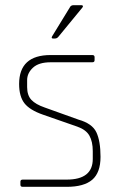

<svg xmlns="http://www.w3.org/2000/svg" viewBox="-20 -723 463 743"><path d="M265 -703H295Q299 -703 300.5 -700.5Q302 -698 299 -694L207 -582Q201 -574 193 -574H185Q177 -574 182 -583L250 -694Q254 -703 265 -703ZM238 0H68Q59 0 59 -8V-20Q59 -28 68 -28H238Q339 -28 339 -108V-138Q339 -175 326 -198Q313 -221 279 -233L147 -279Q95 -297 74.5 -323.5Q54 -350 54 -398Q54 -510 176 -510H337Q346 -510 346 -502V-490Q346 -482 337 -482H176Q130 -482 107.5 -461Q85 -440 85 -413V-386Q85 -354 101.5 -336.5Q118 -319 153 -307L284 -260Q337 -245 353 -211Q369 -177 369 -116Q369 -55 337 -27.5Q305 0 238 0Z"/></svg>

Font: Rajdhani Light
Style: Regular
Weight: 300
Designer: Satya Rajpurohit, Jyotish Sonowal
Foundry: Indian Type Foundry
Version: Version 1.201;PS 1.0;hotconv 1.0.78;makeotf.lib2.5.61930; tt